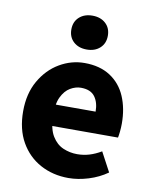

<svg xmlns="http://www.w3.org/2000/svg" viewBox="-83 -786 684 860"><g transform="rotate(10 259.0 -355.5)"><path d="M287 12Q216 12 159 -19Q102 -50 69 -108Q36 -166 36 -248Q36 -328 69.5 -386.5Q103 -445 156.5 -476.5Q210 -508 270 -508Q340 -508 387.5 -477Q435 -446 458 -392Q481 -338 481 -270Q481 -251 479 -232.5Q477 -214 475 -205H151L149 -302H356Q356 -344 336.5 -370Q317 -396 273 -396Q249 -396 225 -382Q201 -368 185.5 -336Q170 -304 172 -248Q173 -191 193 -158.5Q213 -126 243.5 -113Q274 -100 307 -100Q336 -100 362.5 -108Q389 -116 416 -132L463 -44Q425 -17 378 -2.5Q331 12 287 12ZM268 -569Q231 -569 208 -590Q185 -611 185 -646Q185 -681 208 -702Q231 -723 268 -723Q305 -723 328 -702Q351 -681 351 -646Q351 -611 328 -590Q305 -569 268 -569Z"/></g></svg>

Font: Mada
Style: Bold
Weight: 700
Designer: Khaled Hosny
Version: Version 1.5